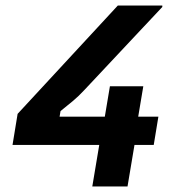

<svg xmlns="http://www.w3.org/2000/svg" viewBox="-20 -670 607 690"><path d="M25 -149.2 43.3 -260.8 403.3 -650H563.3V-645L282.5 -345.8Q263.3 -325 242.5 -307.5Q221.7 -290 197.5 -270.8L194.2 -250.8H356.7L375 -360H495L476.7 -250.8H549.2L532.5 -149.2H463.3L438.3 0H311.7L336.7 -149.2Z"/></svg>

Font: Familjen Grotesk
Style: Bold Italic
Weight: 700
Italic angle: -9.46201°
Designer: Anders Wikstroem, Jonas Baeckman, Matilda Gysing, Kristian Moeller
Foundry: Familjen STHLM AB
Version: Version 2.002; ttfautohint (v1.8.4.7-5d5b)